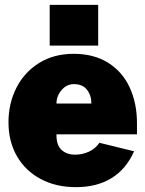

<svg xmlns="http://www.w3.org/2000/svg" viewBox="-20 -762 600 792"><path d="M290 -124Q320 -124 347 -136.5Q374 -149 390 -173L533 -138Q501 -65 440.5 -27.5Q380 10 293 10Q211 10 148 -23.5Q85 -57 50 -117.5Q15 -178 15 -258Q15 -335 47.5 -399.5Q80 -464 141 -502Q202 -540 284 -540Q368 -540 427 -502.5Q486 -465 515.5 -400Q545 -335 545 -255V-208H213Q212 -164 233.5 -144Q255 -124 290 -124ZM357 -335Q357 -368 339 -391.5Q321 -415 285 -415Q255 -415 234 -390.5Q213 -366 213 -335ZM385 -574H185V-742H385Z"/></svg>

Font: Morrison Black
Style: Regular
Weight: 900
Designer: Pablo Impallari, Rodrigo Fuenzalida (Modified by Dan O. Williams)
Version: Version 0.03;June 6, 2019;FontCreator 11.5.0.2425 64-bit; tt